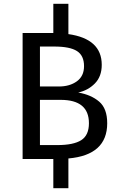

<svg xmlns="http://www.w3.org/2000/svg" viewBox="-20 -844 634 1019"><path d="M343 155H263V0H100V-669H263V-824H343V-663Q520 -638 520 -500Q520 -438 483.5 -401Q447 -364 395 -353Q464 -341 506.5 -304.5Q549 -268 549 -190Q549 -21 343 -3ZM293 -385Q350 -385 388 -412.5Q426 -440 426 -493Q426 -549 388.5 -573Q351 -597 268 -597H192V-385ZM284 -74Q370 -74 411 -100Q452 -126 452 -190Q452 -314 302 -314H192V-74Z"/></svg>

Font: Trujillo
Style: Regular
Weight: 400
Designer: Fira Sans original fonts by bBox Type GmbH, Carrois Corporate GbR, & Edenspiekermann AG / Changes by Cristiano Sobral
Foundry: Fira Sans original fonts by bBox Type GmbH, Carrois Corporate GbR, & Edenspiekermann AG / Changes by Cristiano Sobral
Version: Version 4.301;October 17, 2021;FontCreator 14.0.0.2814 64-bi